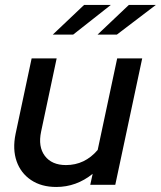

<svg xmlns="http://www.w3.org/2000/svg" viewBox="-20 -746 649 775"><path d="M207.3 8.7Q147 8.7 105.3 -19.3Q63.7 -47.3 47 -95.3Q30.3 -143.3 42.7 -204.7L107.7 -510.3H208.7L146 -215Q133 -154 161 -116.8Q189 -79.7 246.3 -79.7Q322.3 -79.7 374.3 -140.7L453 -510.3H554L445.3 0H344.3L354 -44.3Q288 8.7 207.3 8.7ZM319.3 -726H427.3L275.3 -606.3H193ZM500 -726H609L451.7 -606.3H373.7Z"/></svg>

Font: Red Hat Display VF
Style: Italic
Weight: 300
Italic angle: -12°
Designer: Pentagram, MCKL
Foundry: Pentagram, MCKL
Version: Version 1.010